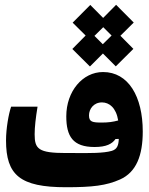

<svg xmlns="http://www.w3.org/2000/svg" viewBox="-20 -784 626 809"><path d="M258.3 4.9C370.1 4.9 427.7 -2 485.8 -27.8C554.7 -58.6 581.5 -129.4 581.5 -230C581.5 -377.4 521 -480.5 414.1 -480.5C328.1 -480.5 259.3 -399.4 259.3 -293.9C259.3 -209.5 287.1 -164.6 378.4 -164.6C428.2 -164.6 452.1 -177.7 466.8 -198.2L480.5 -198.7C479.5 -172.4 474.1 -155.3 451.2 -148.4C416.5 -138.2 356.9 -138.7 294.9 -139.2H258.3C141.1 -139.2 126 -156.7 126 -218.3C126 -248.5 130.4 -287.1 138.2 -334.5H26.9C16.6 -305.2 5.4 -242.7 5.4 -192.4C5.4 -46.4 64 4.9 258.3 4.9ZM358.9 -503.9 413.6 -558.6 467.8 -504.4 542 -578.1 487.3 -633.3 543.5 -689 469.2 -763.7 414.6 -708.5 360.4 -763.2 286.1 -688.5 340.8 -634.3 284.7 -577.6ZM478 -276.4C456.5 -270.5 437 -267.6 409.2 -267.6C369.6 -267.6 355 -270 355 -297.9C355 -324.7 374.5 -352.5 409.7 -352.5C439.9 -352.5 469.2 -330.6 478 -276.4ZM413.1 -597.7 377.9 -632.8 415 -669.4 450.2 -634.3Z"/></svg>

Font: CaskaydiaCove Nerd Font
Style: Bold
Weight: 700
Designer: Aaron Bell
Foundry: Saja Typeworks
Version: Version 2111.1;Nerd Fonts 2.3.0